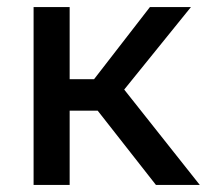

<svg xmlns="http://www.w3.org/2000/svg" viewBox="-20 -523 591 543"><path d="M75 0V-503H177V-299H246L404 -503H520L283 -210H177V0ZM421 0 250 -218 312 -294 545 0Z"/></svg>

Font: REM
Style: Regular
Weight: 400
Designer: Octavio Pardo
Foundry: Ashler Design
Version: Version 1.005;gftools[0.9.28]